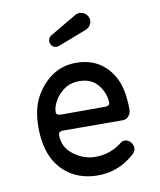

<svg xmlns="http://www.w3.org/2000/svg" viewBox="-87 -843 774 929"><g transform="rotate(-10 300.0 -379.0)"><path d="M410 -306Q433.5 -306 433.5 -323Q432.5 -368.5 401 -409Q369 -450 307.5 -450Q263 -450 230.5 -425.5Q197 -400.5 181.5 -365.5Q170.5 -343 170.5 -321Q170.5 -306 196 -306ZM319 15Q240 15 180.5 -25Q75.5 -96.5 75.5 -264Q75.5 -355.5 109.5 -415Q143 -474 194 -507.5Q244.5 -540 307.5 -540Q376 -540 424.5 -508Q472.5 -476 498.5 -420Q511 -392.5 517.5 -355.8Q524 -319 524.5 -273Q524.5 -255.5 513 -241Q502 -227 482.5 -227L190 -228Q167.5 -228 167.5 -209.5Q167.5 -148.5 217.5 -112Q266.5 -75.5 323 -75.5Q397 -75.5 455 -121.5Q464.5 -128.5 474 -128.5Q493 -128.5 504.5 -114Q515.5 -100 515.5 -85.5Q515.5 -69.5 502.5 -57.5Q424 15 319 15ZM230.5 -632.5Q212 -632.5 203 -649.5Q199 -657.5 199 -664.5Q199 -673 203 -680.2Q207 -687.5 215 -692L345.5 -768.5Q356 -774.5 367.5 -774.5Q379 -774.5 389 -769Q399 -763.5 405.5 -753.5Q408.5 -748 410.2 -742.2Q412 -736.5 412 -730.5Q412 -717.5 404.5 -706.2Q397 -695 384 -689.5L242.5 -635Q236 -632.5 230.5 -632.5Z"/></g></svg>

Font: Maple Mono SC NF
Style: Regular
Weight: 400
Designer: subframe7536
Version: Version 4.2; ttfautohint (v1.8.4.7-5d5b-dirty);Nerd Fonts 6.